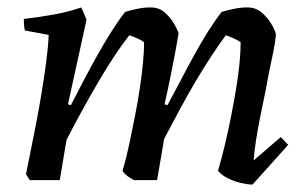

<svg xmlns="http://www.w3.org/2000/svg" viewBox="-20 -485 821 517"><path d="M660 12Q648 12 630 8Q612 4 594.5 -4.5Q577 -13 567 -25Q577 -59 586 -97Q595 -135 602.5 -173Q610 -211 616 -247.5Q622 -284 625 -315.5Q628 -347 628 -371Q622 -376 611 -381Q600 -386 588 -390Q571 -367 550.5 -336Q530 -305 508 -268Q486 -231 464.5 -191Q443 -151 422 -111L403 0H341Q331 -5 323 -11Q315 -17 310 -25Q320 -59 328 -96.5Q336 -134 343.5 -172.5Q351 -211 356.5 -247.5Q362 -284 365 -315.5Q368 -347 368 -371Q362 -376 351 -381Q340 -386 328 -390Q310 -367 289 -335.5Q268 -304 246 -266.5Q224 -229 202 -189Q180 -149 159 -108L141 0H60L50 -16Q55 -41 62.5 -78Q70 -115 78 -156.5Q86 -198 93 -241Q100 -284 105 -323Q110 -362 111 -391L47 -403Q44 -416 44 -434Q81 -438 123 -445.5Q165 -453 199 -465L213 -432L163 -204L171 -202Q189 -237 207 -271.5Q225 -306 244 -339.5Q263 -373 281 -401.5Q299 -430 317 -453Q334 -458 351 -461.5Q368 -465 386 -465Q408 -465 423.5 -451.5Q439 -438 448.5 -421.5Q458 -405 461 -395Q457 -371 451 -339.5Q445 -308 438 -273.5Q431 -239 423 -204L431 -202Q450 -237 468 -271.5Q486 -306 504.5 -339.5Q523 -373 541 -401.5Q559 -430 577 -453Q594 -458 611.5 -461.5Q629 -465 646 -465Q669 -465 685 -451Q701 -437 711 -420Q721 -403 723 -392Q721 -369 715.5 -343.5Q710 -318 704.5 -290.5Q699 -263 694 -235Q687 -202 680.5 -169.5Q674 -137 669.5 -108Q665 -79 663 -53L736 -116L756 -95Z"/></svg>

Font: Labrada Medium
Style: Italic
Weight: 500
Italic angle: -7°
Designer: Mercedes Jáuregui
Foundry: Omnibus-Type Team
Version: Version 1.000